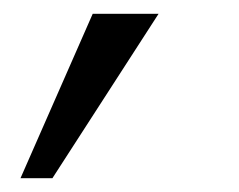

<svg xmlns="http://www.w3.org/2000/svg" viewBox="-20 -149 348 279"><path d="M9.8 109.9 114.7 -128.9H210.4L56.2 109.9Z"/></svg>

Font: Acari Sans
Style: Italic
Weight: 400
Italic angle: -13°
Designer: Alfredo Marco Pradil and Stefan Peev
Foundry: Hanken Design Co.
Version: Version 1.045;January 11, 2019;FontCreator 11.5.0.2425 64-bi